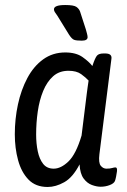

<svg xmlns="http://www.w3.org/2000/svg" viewBox="-20 -738 505 765"><path d="M170 7Q122 7 93.5 -22.5Q65 -52 52 -100Q39 -148 39 -203Q39 -264 51.5 -322Q64 -380 89 -427Q114 -474 152 -501.5Q190 -529 240 -529Q283 -529 309 -510.5Q335 -492 348 -475Q359 -508 366.5 -516.5Q374 -525 393 -525H399Q427 -525 424 -504L376 -123Q372 -89 381.5 -77.5Q391 -66 404 -66Q418 -66 426.5 -68.5Q435 -71 440 -71Q448 -71 446 -55Q445 -46 442.5 -34Q440 -22 438 -17Q434 -7 417 -0.5Q400 6 381 6Q365 6 346 -1Q327 -8 313 -27Q299 -46 297 -83Q270 -31 236 -12Q202 7 170 7ZM194 -66Q223 -66 253 -95Q283 -124 305 -198L326 -367Q328 -381 329.5 -393Q331 -405 333 -417Q322 -429 303.5 -442.5Q285 -456 253 -456Q216 -456 191.5 -434Q167 -412 152 -375.5Q137 -339 130.5 -294Q124 -249 124 -202Q124 -166 130.5 -135Q137 -104 152 -85Q167 -66 194 -66ZM306 -576Q284 -576 275 -579.5Q266 -583 255 -600L218 -660Q208 -677 201.5 -685.5Q195 -694 195 -701Q195 -718 240 -718Q274 -718 284.5 -710.5Q295 -703 299 -692L322 -621Q324 -614 326.5 -604.5Q329 -595 329 -590Q329 -576 306 -576Z"/></svg>

Font: Asap Condensed Condensed Regular
Style: Italic
Weight: 400
Width: 3
Italic angle: -6°
Designer: Pablo Cosgaya
Foundry: Omnibus-Type
Version: Version 3.001; ttfautohint (v1.8.4.7-5d5b)